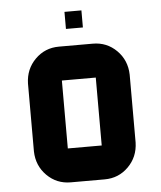

<svg xmlns="http://www.w3.org/2000/svg" viewBox="-51 -754 669 799"><g transform="rotate(-5 283.0 -354.5)"><path d="M354 -141.6V-425.3H212.4V-141.6ZM495.6 -141.6Q494.1 -81.5 453.4 -40.8Q412.6 0 354 0H212.4Q153.8 0 113 -40.8Q72.3 -81.5 70.8 -141.6V-425.3Q72.3 -485.4 113 -526.1Q153.8 -566.9 212.4 -566.9H354Q412.6 -566.9 453.4 -526.1Q494.1 -485.4 495.6 -425.3ZM318.8 -637.7H248V-709H318.8Z"/></g></svg>

Font: Blazma
Style: Regular
Weight: 400
Designer: GGBotNet
Version: 1.00